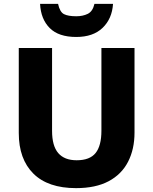

<svg xmlns="http://www.w3.org/2000/svg" viewBox="-20 -962 792 992"><path d="M675 -277Q675 -191 641.5 -126Q608 -61 541 -25.5Q474 10 373 10Q228 10 152.5 -65Q77 -140 77 -275V-714H249V-286Q249 -208 281 -171Q313 -134 376 -134Q444 -134 474 -171.5Q504 -209 504 -287V-714H675ZM564 -942Q559 -865 510 -818Q461 -771 374 -771Q283 -771 237 -817Q191 -863 187 -942H280Q289 -900 310.5 -889Q332 -878 374 -878Q408 -878 433.5 -890.5Q459 -903 468 -942Z"/></svg>

Font: Noto Sans Lao Looped ExtraBold
Style: Regular
Weight: 800
Designer: Mark Frömberg, Ben Mitchell
Foundry: The Fontpad Ltd
Version: Version 1.002; ttfautohint (v1.8.4.7-5d5b)